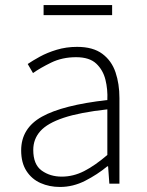

<svg xmlns="http://www.w3.org/2000/svg" viewBox="-20 -729 582 762"><path d="M218 13Q176 13 141 -2.5Q106 -18 85 -50.5Q64 -83 64 -132Q64 -220 146.5 -266Q229 -312 406 -332Q408 -374 398.5 -412.5Q389 -451 362 -476.5Q335 -502 282 -502Q227 -502 183 -480.5Q139 -459 111 -439L90 -475Q109 -488 138 -504Q167 -520 205 -531.5Q243 -543 286 -543Q349 -543 386 -515.5Q423 -488 438.5 -442Q454 -396 454 -340V0H414L409 -69H406Q366 -36 318 -11.5Q270 13 218 13ZM225 -28Q271 -28 314 -50Q357 -72 406 -114V-295Q297 -283 232.5 -261.5Q168 -240 140 -208.5Q112 -177 112 -134Q112 -76 145.5 -52Q179 -28 225 -28ZM153 -669V-709H425V-669Z"/></svg>

Font: Noto Sans TC ExtraLight
Style: Regular
Weight: 250
Designer: Ryoko NISHIZUKA  (kana, bopomofo & ideographs); Paul D. Hunt (Latin, Greek & Cyrillic); Sandoll Communications , Soo-you
Foundry: Adobe
Version: Version 2.004-H2;hotconv 1.0.118;makeotfexe 2.5.65603